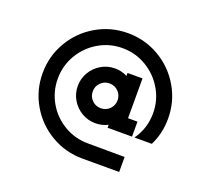

<svg xmlns="http://www.w3.org/2000/svg" viewBox="-116 -837 1071 975"><g transform="rotate(20 419.0 -350.0)"><path d="M418 -498Q454 -498 485 -482V-498H566V-283H617V-202H485V-218Q454 -202 418 -202Q378 -202 344 -222Q310 -242 290 -276Q270 -310 270 -350Q270 -390 290 -424Q310 -458 344 -478Q378 -498 418 -498ZM419 -689Q511 -689 589 -643.5Q667 -598 712.5 -520Q758 -442 758 -350Q758 -270 724 -202H630Q677 -267 677 -350Q677 -420 642 -479Q607 -538 548 -573Q489 -608 419 -608Q349 -608 290 -573Q231 -538 196.5 -479Q162 -420 162 -350Q162 -280 196.5 -221Q231 -162 290 -127.5Q349 -93 419 -93L617 -92V-11H419Q327 -11 249 -56.5Q171 -102 125.5 -180Q80 -258 80 -350Q80 -442 125.5 -520Q171 -598 249 -643.5Q327 -689 419 -689ZM418 -283Q446 -283 465.5 -302.5Q485 -322 485 -350Q485 -378 465.5 -397.5Q446 -417 418 -417Q390 -417 370.5 -397.5Q351 -378 351 -350Q351 -322 370.5 -302.5Q390 -283 418 -283Z"/></g></svg>

Font: SB Skate blade
Style: Regular
Weight: 400
Designer: Valerio Brotto (Silverblur_type)
Version: Version 1.003